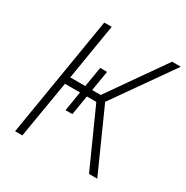

<svg xmlns="http://www.w3.org/2000/svg" viewBox="-166 -868 976 1007"><g transform="rotate(30 322.0 -364.0)"><path d="M280.8 -510.7H322.3L302.2 -389.2H354L590.8 -727.5H643.6L392.1 -369.6L557.6 0H507.8L352.1 -346.2H294.9L275.4 -228H233.9L253.4 -346.2H162.1L104 0H60.1L180.2 -727.5H225.1L169.4 -389.2H260.3Z"/></g></svg>

Font: Inter Extra Light
Style: Italic
Weight: 200
Italic angle: -9.39999°
Designer: Rasmus Andersson
Foundry: rsms
Version: Version 4.000;git-3c8e0fc